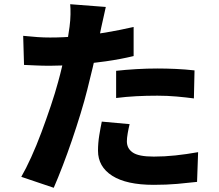

<svg xmlns="http://www.w3.org/2000/svg" viewBox="-20 -835 1040 911"><path d="M482 -802Q477 -780 470.5 -750Q464 -720 460 -703Q453 -669 443 -619.5Q433 -570 420 -515Q407 -460 394 -409Q381 -357 362 -295Q343 -233 321.5 -170Q300 -107 277.5 -48.5Q255 10 235 56L81 4Q103 -34 128 -89Q153 -144 176.5 -207Q200 -270 221 -332.5Q242 -395 256 -447Q266 -483 274.5 -519.5Q283 -556 290 -590Q297 -624 302 -654.5Q307 -685 310 -708Q314 -738 314.5 -767Q315 -796 313 -815ZM218 -657Q281 -657 347 -663Q413 -669 480.5 -680.5Q548 -692 614 -707V-569Q552 -554 481.5 -544Q411 -534 342.5 -528.5Q274 -523 217 -523Q180 -523 150 -524.5Q120 -526 94 -527L90 -665Q130 -661 158.5 -659Q187 -657 218 -657ZM531 -499Q575 -504 626.5 -507Q678 -510 727 -510Q769 -510 813.5 -508Q858 -506 903 -501L900 -368Q863 -373 818.5 -377Q774 -381 727 -381Q674 -381 626.5 -378.5Q579 -376 531 -370ZM595 -246Q590 -226 586 -203Q582 -180 582 -165Q582 -148 588.5 -135Q595 -122 609 -112Q623 -102 648 -97Q673 -92 710 -92Q760 -92 812 -97.5Q864 -103 920 -113L915 28Q872 33 821 37.5Q770 42 709 42Q580 42 512.5 -1Q445 -44 445 -120Q445 -156 451 -193Q457 -230 463 -258Z"/></svg>

Font: Noto Sans TC ExtraBold
Style: Regular
Weight: 800
Designer: Ryoko NISHIZUKA  (kana, bopomofo & ideographs); Paul D. Hunt (Latin, Greek & Cyrillic); Sandoll Communications , Soo-you
Foundry: Adobe
Version: Version 2.004-H2;hotconv 1.0.118;makeotfexe 2.5.65603